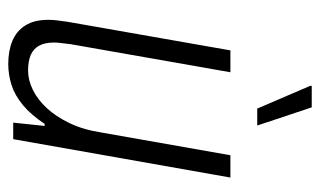

<svg xmlns="http://www.w3.org/2000/svg" viewBox="-175 -588 775 465"><g transform="rotate(90 212.5 -355.5)"><path d="M135 12Q103 12 79 2Q55 -8 41.5 -29.5Q28 -51 28 -85Q28 -96 29.5 -107.5Q31 -119 33 -133L102 -526H155L87 -139Q86 -128 84.5 -118Q83 -108 83 -99Q83 -77 90.5 -63Q98 -49 113 -42.5Q128 -36 151 -36Q174 -36 197.5 -47.5Q221 -59 241.5 -81Q262 -103 278 -136Q294 -169 301 -214L356 -526H410L317 0H277L285 -76H280Q258 -43 234.5 -23.5Q211 -4 186 4Q161 12 135 12ZM243 -591 188 -719V-723H240L284 -591Z"/></g></svg>

Font: Archivo Condensed ExtraLight
Style: Italic
Weight: 250
Width: 3
Italic angle: -10°
Designer: Hector Gatti
Foundry: Omnibus-Type
Version: Version 2.001